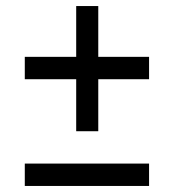

<svg xmlns="http://www.w3.org/2000/svg" viewBox="-20 -614 576 635"><path d="M305 -180H232V-352H62V-426H232V-594H305V-426H473V-352H305ZM473 -73V1H62V-73Z"/></svg>

Font: Rosa Sans
Style: Regular
Weight: 400
Designer: Pentagram / MCKL
Foundry: Pentagram / MCKL
Version: Version 1.005;September 16, 2019;FontCreator 11.5.0.2425 64-